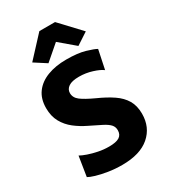

<svg xmlns="http://www.w3.org/2000/svg" viewBox="-237 -1103 1074 1221"><g transform="rotate(-30 299.5 -492.5)"><path d="M290 8Q237 8 188.8 0.2Q140.5 -7.5 105 -18.2Q69.5 -29 55 -38L78 -183Q96.5 -172.5 128 -161.5Q159.5 -150.5 197.8 -142.8Q236 -135 275 -135Q327.5 -135 351.2 -150Q375 -165 375 -198Q375 -222 360.5 -238.8Q346 -255.5 312.8 -273Q279.5 -290.5 224 -317Q177 -339.5 137.5 -370.2Q98 -401 74 -444.2Q50 -487.5 50 -547Q50 -615 83.5 -660.2Q117 -705.5 176.8 -728.2Q236.5 -751 315 -751Q399 -751 452 -735.5Q505 -720 525 -708L496 -569Q473.5 -586.5 426.8 -601.2Q380 -616 331 -616Q278.5 -616 253.8 -599Q229 -582 229 -554Q229 -520.5 259.2 -497.2Q289.5 -474 357 -443Q421 -414.5 466.8 -383.5Q512.5 -352.5 536.8 -311.5Q561 -270.5 561 -212Q561 -112.5 491.2 -52.2Q421.5 8 290 8ZM206 -787 119 -843 258 -993H373L513 -844L426 -787L315 -881Z"/></g></svg>

Font: Merriweather Sans ExtraBold
Style: Regular
Weight: 800
Designer: Eben Sorkin
Foundry: Eben Sorkin
Version: Version 2.001; ttfautohint (v1.8.3)